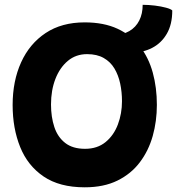

<svg xmlns="http://www.w3.org/2000/svg" viewBox="-20 -753 736 798"><path d="M332 25.5Q227.5 25.5 161.2 -19.5Q95 -64.5 63.8 -142Q32.5 -219.5 32.5 -316.5Q32.5 -416.5 67.8 -494Q103 -571.5 169.8 -615.8Q236.5 -660 332 -660Q411.5 -660 468.5 -633.5Q525.5 -607 561.8 -560Q598 -513 615 -451Q632 -389 632 -317Q632 -249.5 614.8 -188Q597.5 -126.5 561.2 -78.5Q525 -30.5 468.2 -2.5Q411.5 25.5 332 25.5ZM333.5 -134.5Q384.5 -134.5 418.8 -162.5Q453 -190.5 470 -235.8Q487 -281 487 -332.5Q487 -370.5 479.5 -405.8Q472 -441 455.5 -468.5Q439 -496 411 -512Q383 -528 342 -528Q295.5 -528 262 -500Q228.5 -472 210.2 -424.8Q192 -377.5 192 -319Q192 -267 205.8 -225.2Q219.5 -183.5 250.8 -159Q282 -134.5 333.5 -134.5ZM526.5 -534 452.5 -608Q490.5 -608 517.5 -623.8Q544.5 -639.5 558.8 -667.8Q573 -696 573 -733Q597.5 -733 623.8 -729.8Q650 -726.5 670.2 -721Q690.5 -715.5 696 -709.5Q696 -651.5 673.2 -612.5Q650.5 -573.5 612 -553.8Q573.5 -534 526.5 -534Z"/></svg>

Font: Grandstander Thin
Style: Bold
Weight: 700
Version: Version 1.200